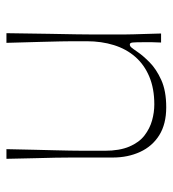

<svg xmlns="http://www.w3.org/2000/svg" viewBox="10 -530 536 596"><g transform="rotate(-90 278.0 -232.0)"><path d="M243 16Q191 16 156.5 -5.5Q122 -27 104.5 -65Q87 -103 87 -150Q87 -194 87 -224Q87 -254 87 -278Q87 -302 86.5 -328Q86 -354 85 -389.5Q84 -425 83 -480H113Q112 -425 111 -389.5Q110 -354 109.5 -329Q109 -304 108.5 -283Q108 -262 108 -237Q108 -212 108 -175Q108 -129 121 -98.5Q134 -68 155.5 -51.5Q177 -35 202 -28Q227 -21 252 -21Q301 -21 338 -36.5Q375 -52 399.5 -80Q424 -108 436 -146.5Q448 -185 448 -231Q448 -256 448 -273Q448 -290 447.5 -312Q447 -334 446 -373Q445 -412 443 -480H473Q472 -398 471 -346Q470 -294 469.5 -263Q469 -232 469 -213.5Q469 -195 469 -181.5Q469 -168 469 -151Q469 -128 469 -113.5Q469 -99 469.5 -85.5Q470 -72 470.5 -52.5Q471 -33 472 0H444Q445 -17 445 -29Q445 -41 445 -50Q445 -80 444 -88.5Q443 -97 438 -97Q433 -97 429 -92.5Q425 -88 414 -72Q404 -57 383 -36Q362 -15 328 0.5Q294 16 243 16Z"/></g></svg>

Font: Ojuju ExtraLight
Style: Regular
Weight: 200
Designer: Chisaokwu Joboson, Mirko Velimirovic
Foundry: Udi Foundry
Version: Version 1.000